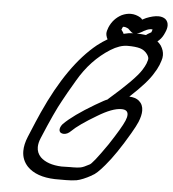

<svg xmlns="http://www.w3.org/2000/svg" viewBox="-59 -954 907 1009"><g transform="rotate(5 394.0 -450.0)"><path d="M297 -69 343 -70H359Q381 -70 397 -73Q413 -76 442 -92Q457 -96 533 -206Q595 -300 611 -338Q619 -357 619 -370Q619 -397 585 -397Q537 -397 460 -350Q367 -295 331 -259Q313 -241 294 -241Q285 -241 278 -245Q270 -251 270 -261Q270 -267 273 -275Q277 -284 284 -292Q334 -342 444 -407Q500 -440 506 -440L509 -443Q645 -561 677 -613Q689 -632 695 -647Q697 -653 701 -666Q702 -669 702 -673Q702 -683 693 -696Q678 -717 654 -724Q630 -731 588 -731Q547 -731 499 -701Q399 -638 334 -526Q289 -450 269 -412Q235 -352 175 -208Q164 -182 164 -160Q164 -130 185 -108Q222 -72 297 -69ZM742 -768Q752 -760 761 -748Q777 -723 777 -698Q777 -683 772 -669L764 -646Q753 -620 740 -601Q711 -550 620 -466Q653 -465 672 -449Q694 -430 694 -398Q694 -372 680 -338Q671 -316 647 -275Q580 -160 526 -97Q485 -48 461 -37L460 -36Q413 -10 382 -4Q356 0 326 0H268Q170 -3 122 -52Q90 -86 90 -133Q90 -168 107 -209Q147 -306 164 -343Q281 -602 427 -720Q454 -741 480 -756Q475 -764 472 -777Q471 -781 471 -786Q471 -799 479 -819Q499 -866 543 -889Q567 -900 590 -900Q617 -900 642 -885Q649 -880 652 -875Q661 -880 672 -885Q709 -900 736 -900Q758 -900 773 -889Q788 -876 788 -855Q788 -839 779 -819Q768 -792 752 -777Q747 -772 742 -768ZM561 -792Q587 -799 612 -800Q605 -801 601 -805Q595 -810 586 -819L583 -822Q570 -829 558 -829Q556 -829 555.5 -828.5Q555 -828 553.5 -826Q552 -824 548 -813Q548 -812 556 -802Q560 -797 561 -792ZM630 -800Q657 -799 679 -796L687 -802Q704 -812 706 -813Q710 -824 710.5 -826Q711 -828 710.5 -828.5Q710 -829 707 -829Q689 -829 672 -819L667 -817Q646 -803 630 -800Z"/></g></svg>

Font: Bubblez Graffiti
Style: Italic
Weight: 400
Italic angle: -22.5°
Designer: GGBotNet
Foundry: GGBotNet
Version: 1.00